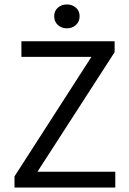

<svg xmlns="http://www.w3.org/2000/svg" viewBox="-20 -841 579 861"><path d="M45 0V-50L390 -586H76V-656H494V-607L148 -71H497V0ZM280 -714Q256 -714 239.5 -729Q223 -744 223 -768Q223 -792 239.5 -806.5Q256 -821 280 -821Q304 -821 320.5 -806.5Q337 -792 337 -768Q337 -744 320.5 -729Q304 -714 280 -714Z"/></svg>

Font: Source Sans 3
Style: Regular
Weight: 400
Designer: Paul D. Hunt
Foundry: Adobe
Version: Version 3.046;hotconv 1.0.118;makeotfexe 2.5.65603